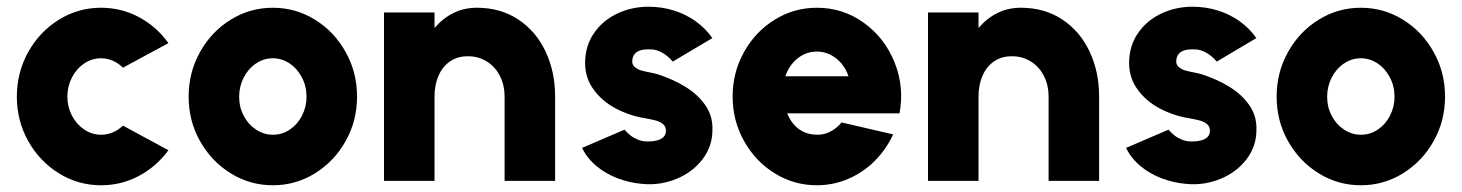

<svg xmlns="http://www.w3.org/2000/svg" viewBox="-20 -537 4340 570"><path d="M480 -91Q444.5 -42.5 392.5 -14.8Q340.5 13 280 13Q212 13 154.8 -22.5Q97.5 -58 63.8 -118.2Q30 -178.5 30 -250Q30 -322 63.8 -382.5Q97.5 -443 154.8 -478.5Q212 -514 280 -514Q340.5 -514 392.8 -486Q445 -458 480 -409L345 -336Q331.5 -349.5 314.8 -356.8Q298 -364 280 -364Q252.5 -364 229.5 -348.2Q206.5 -332.5 193.2 -306.2Q180 -280 180 -250Q180 -220.5 193.2 -194.5Q206.5 -168.5 229.5 -152.8Q252.5 -137 280 -137Q298 -137 314.8 -144Q331.5 -151 345 -164Z M790 13Q722 13 664.8 -22.5Q607.5 -58 573.8 -118.2Q540 -178.5 540 -250Q540 -322 573.8 -382.5Q607.5 -443 664.8 -478.5Q722 -514 790 -514Q858 -514 915.2 -478.5Q972.5 -443 1006.2 -382.5Q1040 -322 1040 -250Q1040 -178.5 1006.2 -118.2Q972.5 -58 915.2 -22.5Q858 13 790 13ZM790 -137Q818 -137 840.8 -152.5Q863.5 -168 876.8 -194Q890 -220 890 -250Q890 -281 876.2 -307.2Q862.5 -333.5 839.5 -348.8Q816.5 -364 790 -364Q762.5 -364 739.5 -348.2Q716.5 -332.5 703.2 -306.2Q690 -280 690 -250Q690 -218.5 703.8 -192.8Q717.5 -167 740.5 -152Q763.5 -137 790 -137Z M1628 0H1478V-251Q1478 -283.5 1464.5 -310.8Q1451 -338 1426 -354Q1401 -370 1369 -370Q1337.5 -370 1315.2 -354.2Q1293 -338.5 1281.5 -311.2Q1270 -284 1270 -251V0H1120V-500H1270V-454Q1294.5 -482.5 1325.8 -498.2Q1357 -514 1396 -514Q1466 -514 1518.5 -479.2Q1571 -444.5 1599.2 -385Q1627.5 -325.5 1628 -253Z M1887 9Q1848 5.5 1813.2 -7.8Q1778.5 -21 1751 -43.8Q1723.5 -66.5 1708 -98L1834 -152Q1834 -152 1834.2 -151.8Q1834.5 -151.5 1834.5 -151.5Q1842.5 -142.5 1851 -135.5Q1859.5 -128.5 1873 -122.8Q1886.5 -117 1904 -117Q1918.5 -117 1930.2 -120Q1942 -123 1949.5 -130Q1957 -137 1957 -149Q1957 -161.5 1948 -168.8Q1939 -176 1927 -179.2Q1915 -182.5 1897.5 -185.5Q1897 -186 1896.2 -186Q1895.5 -186 1895 -186Q1848.5 -193.5 1808 -215Q1767.5 -236.5 1742.2 -271.2Q1717 -306 1717 -350Q1717 -400 1743 -438Q1769 -476 1812 -496.5Q1855 -517 1905 -517Q1944 -517 1979.2 -506.2Q2014.5 -495.5 2044 -474.8Q2073.5 -454 2095 -424L1977 -354Q1970.5 -362.5 1961.5 -370Q1952.5 -377.5 1941.2 -383Q1930 -388.5 1918 -390Q1899.5 -391.5 1886 -388.8Q1872.5 -386 1864.8 -377.5Q1857 -369 1857 -354Q1857 -344 1865 -337.5Q1873 -331 1884 -327.8Q1895 -324.5 1911.5 -321.5Q1917 -320.5 1922 -319.2Q1927 -318 1931 -317Q1978 -302 2015 -279.2Q2052 -256.5 2074.2 -224.2Q2096.5 -192 2095 -151Q2095 -102.5 2065.5 -64Q2036 -25.5 1987.8 -5.8Q1939.5 14 1887 9Z M2405 13Q2337 13 2279.8 -22.5Q2222.5 -58 2188.8 -118.5Q2155 -179 2155 -250.5Q2155 -322 2188.8 -382.5Q2222.5 -443 2279.8 -478.5Q2337 -514 2405 -514Q2483 -514 2545 -469Q2607 -424 2636 -351.2Q2665 -278.5 2650.5 -200.5H2317Q2324.5 -182 2336.2 -168Q2348 -154 2365.2 -145.8Q2382.5 -137.5 2405 -137Q2426 -136.5 2445 -146.2Q2464 -156 2478.5 -173.5L2631.5 -138Q2611 -93.5 2576.8 -59.2Q2542.5 -25 2498.2 -6Q2454 13 2405 13ZM2499 -310.5Q2492 -332 2477.8 -348.8Q2463.5 -365.5 2444.8 -374.8Q2426 -384 2405 -384Q2384 -384 2365.2 -374.8Q2346.5 -365.5 2332.5 -348.8Q2318.5 -332 2311.5 -310.5Z M3243 0H3093V-251Q3093 -283.5 3079.5 -310.8Q3066 -338 3041 -354Q3016 -370 2984 -370Q2952.5 -370 2930.2 -354.2Q2908 -338.5 2896.5 -311.2Q2885 -284 2885 -251V0H2735V-500H2885V-454Q2909.5 -482.5 2940.8 -498.2Q2972 -514 3011 -514Q3081 -514 3133.5 -479.2Q3186 -444.5 3214.2 -385Q3242.5 -325.5 3243 -253Z M3502 9Q3463 5.5 3428.2 -7.8Q3393.5 -21 3366 -43.8Q3338.5 -66.5 3323 -98L3449 -152Q3449 -152 3449.2 -151.8Q3449.5 -151.5 3449.5 -151.5Q3457.5 -142.5 3466 -135.5Q3474.5 -128.5 3488 -122.8Q3501.5 -117 3519 -117Q3533.5 -117 3545.2 -120Q3557 -123 3564.5 -130Q3572 -137 3572 -149Q3572 -161.5 3563 -168.8Q3554 -176 3542 -179.2Q3530 -182.5 3512.5 -185.5Q3512 -186 3511.2 -186Q3510.5 -186 3510 -186Q3463.5 -193.5 3423 -215Q3382.5 -236.5 3357.2 -271.2Q3332 -306 3332 -350Q3332 -400 3358 -438Q3384 -476 3427 -496.5Q3470 -517 3520 -517Q3559 -517 3594.2 -506.2Q3629.5 -495.5 3659 -474.8Q3688.5 -454 3710 -424L3592 -354Q3585.5 -362.5 3576.5 -370Q3567.5 -377.5 3556.2 -383Q3545 -388.5 3533 -390Q3514.5 -391.5 3501 -388.8Q3487.5 -386 3479.8 -377.5Q3472 -369 3472 -354Q3472 -344 3480 -337.5Q3488 -331 3499 -327.8Q3510 -324.5 3526.5 -321.5Q3532 -320.5 3537 -319.2Q3542 -318 3546 -317Q3593 -302 3630 -279.2Q3667 -256.5 3689.2 -224.2Q3711.5 -192 3710 -151Q3710 -102.5 3680.5 -64Q3651 -25.5 3602.8 -5.8Q3554.5 14 3502 9Z M4020 13Q3952 13 3894.8 -22.5Q3837.5 -58 3803.8 -118.2Q3770 -178.5 3770 -250Q3770 -322 3803.8 -382.5Q3837.5 -443 3894.8 -478.5Q3952 -514 4020 -514Q4088 -514 4145.2 -478.5Q4202.5 -443 4236.2 -382.5Q4270 -322 4270 -250Q4270 -178.5 4236.2 -118.2Q4202.5 -58 4145.2 -22.5Q4088 13 4020 13ZM4020 -137Q4048 -137 4070.8 -152.5Q4093.5 -168 4106.8 -194Q4120 -220 4120 -250Q4120 -281 4106.2 -307.2Q4092.5 -333.5 4069.5 -348.8Q4046.5 -364 4020 -364Q3992.5 -364 3969.5 -348.2Q3946.5 -332.5 3933.2 -306.2Q3920 -280 3920 -250Q3920 -218.5 3933.8 -192.8Q3947.5 -167 3970.5 -152Q3993.5 -137 4020 -137Z"/></svg>

Font: Urbanist
Style: Regular
Weight: 400
Designer: Corey Hu
Foundry: Corey Hu
Version: Version 1.2; befe77262ef67d88f1d94aa3d2e49ef1327b4483